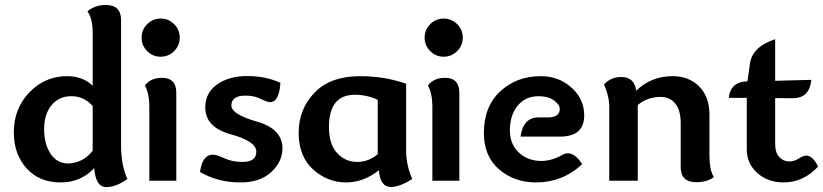

<svg xmlns="http://www.w3.org/2000/svg" viewBox="-20 -740 3371 786"><path d="M260.3 -70.8Q283.7 -70.8 310.5 -82.8Q337.4 -94.7 359.4 -123V-306.2Q323.7 -346.2 272.5 -346.2Q220.7 -346.2 190.7 -309.1Q160.6 -272 160.6 -210.9Q160.6 -151.9 186.5 -111.3Q212.4 -70.8 260.3 -70.8ZM475.6 -146.5Q475.6 -64 501.5 -7.3Q455.6 25.9 414.6 25.9Q371.6 25.9 365.7 -51.8Q311 6.8 228.5 6.8Q140.6 6.8 88.6 -51Q36.6 -108.9 36.6 -198.2Q36.6 -296.4 100.6 -362.3Q164.6 -428.2 254.4 -428.2Q318.8 -428.2 359.4 -389.2V-608.9Q359.4 -633.8 354.2 -655.8Q349.1 -677.7 337.9 -693.8Q369.6 -719.7 412.6 -719.7Q475.6 -719.7 475.6 -658.2Z M637.7 -507.8Q605.5 -507.8 582.5 -530.8Q559.6 -553.7 559.6 -585.9Q559.6 -618.2 582.5 -641.1Q605.5 -664.1 637.7 -664.1Q669.9 -664.1 692.9 -641.1Q715.8 -618.2 715.8 -585.9Q715.8 -553.7 692.9 -530.8Q669.9 -507.8 637.7 -507.8ZM591.3 0V-305.7Q591.3 -355 573.2 -390.6Q597.7 -421.4 643.1 -421.4Q701.7 -421.4 701.7 -359.9V0Z M965.3 6.8Q870.6 6.8 798.8 -36.1Q808.6 -106.9 851.6 -106.9Q866.7 -106.9 898.9 -92Q931.2 -77.1 972.2 -77.1Q1029.3 -77.1 1029.3 -119.1Q1029.3 -161.6 924.8 -190.2Q820.3 -218.8 820.3 -299.8Q820.3 -360.4 868.9 -394.5Q917.5 -428.7 991.2 -428.7Q1068.4 -428.7 1127.9 -400.9Q1123 -321.8 1085.4 -321.8Q1074.2 -321.8 1047.1 -335.2Q1020 -348.6 985.4 -348.6Q927.2 -348.6 927.2 -308.1Q927.2 -272 1031.7 -242.2Q1136.2 -212.4 1136.2 -132.8Q1136.2 -77.6 1090.3 -35.4Q1044.4 6.8 965.3 6.8Z M1580.1 25.4Q1536.1 25.4 1531.2 -43Q1467.8 6.8 1397.5 6.8Q1320.3 6.8 1261.5 -46.6Q1202.6 -100.1 1202.6 -195.8Q1202.6 -293 1267.6 -360.6Q1332.5 -428.2 1454.6 -428.2Q1555.7 -428.2 1642.6 -397V-122.6Q1642.6 -64.9 1667.5 -7.3Q1616.7 25.4 1580.1 25.4ZM1442.4 -77.1Q1488.8 -77.1 1526.4 -108.9V-331.1Q1483.4 -352.1 1432.6 -352.1Q1326.7 -352.1 1326.7 -220.2Q1326.7 -149.4 1360.1 -113.3Q1393.6 -77.1 1442.4 -77.1Z M1796.4 -507.8Q1764.2 -507.8 1741.2 -530.8Q1718.3 -553.7 1718.3 -585.9Q1718.3 -618.2 1741.2 -641.1Q1764.2 -664.1 1796.4 -664.1Q1828.6 -664.1 1851.6 -641.1Q1874.5 -618.2 1874.5 -585.9Q1874.5 -553.7 1851.6 -530.8Q1828.6 -507.8 1796.4 -507.8ZM1750 0V-305.7Q1750 -355 1731.9 -390.6Q1756.3 -421.4 1801.8 -421.4Q1860.4 -421.4 1860.4 -359.9V0Z M2184.1 -259.3H2222.2Q2271.5 -259.3 2271.5 -293.5Q2271.5 -312 2247.6 -329.1Q2223.6 -346.2 2185.5 -346.2Q2131.3 -346.2 2099.4 -307.6Q2067.4 -269 2067.4 -206.5Q2067.4 -148.9 2104.5 -115Q2141.6 -81.1 2195.3 -81.1Q2238.8 -81.1 2281.2 -105.5Q2293 -112.3 2305.2 -112.3Q2335 -112.3 2363.3 -67.9Q2283.2 6.8 2174.3 6.8Q2085.4 6.8 2023.2 -46.6Q1960.9 -100.1 1960.9 -195.8Q1960.9 -303.7 2027.8 -366Q2094.7 -428.2 2193.8 -428.2Q2267.6 -428.2 2319.6 -381.3Q2371.6 -334.5 2371.6 -267.6Q2371.6 -180.7 2272 -180.7H2110.8Q2122.1 -259.3 2184.1 -259.3Z M2584 -369.6H2585.4Q2646 -428.2 2733.9 -428.2Q2800.3 -428.2 2842.3 -386Q2884.3 -343.8 2884.3 -271V-100.1Q2884.3 -75.2 2888.4 -53.2Q2892.6 -31.2 2902.3 -15.1Q2875.5 5.9 2830.6 5.9Q2766.6 5.9 2766.6 -55.7V-235.8Q2766.6 -289.6 2744.1 -316.4Q2721.7 -343.3 2684.6 -343.3Q2630.9 -343.3 2590.8 -310.1V0H2474.1V-302.2Q2474.1 -346.2 2452.6 -394.5Q2481 -424.8 2522.9 -424.8Q2577.1 -424.8 2584 -369.6Z M3188.5 6.8Q3123.5 6.8 3080.3 -31.7Q3037.1 -70.3 3037.1 -128.9V-339.4H2963.4Q2970.2 -405.3 3040 -407.2L3049.8 -478Q3059.1 -548.8 3153.3 -579.6V-409.2L3301.3 -413.1Q3293.9 -337.9 3226.1 -337.9L3153.3 -338.4V-150.9Q3153.3 -115.2 3170.2 -97.2Q3187 -79.1 3210.4 -79.1Q3231.9 -79.1 3250 -91.1Q3268.1 -103 3280.3 -103Q3307.1 -103 3329.1 -58.1Q3268.6 6.8 3188.5 6.8Z"/></svg>

Font: Bainsley
Style: Bold
Weight: 700
Designer: Paul James MIller
Foundry: High-Logic / Made with FontCreator
Version: Version 1.411;March 28, 2021;FontCreator 13.0.0.2683 64-bit